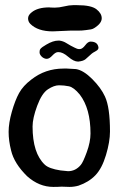

<svg xmlns="http://www.w3.org/2000/svg" viewBox="-20 -735 462 751"><path d="M253.9 -615.2 186.5 -612.3Q127.9 -612.3 98.6 -641.6Q89.8 -650.4 89.8 -663.1Q89.8 -675.8 103.5 -686.5Q127 -706.1 172.9 -706.1Q177.7 -706.1 177.7 -705.6Q177.7 -705.1 194.3 -705.1Q210.9 -705.1 231 -710Q251 -714.8 265.6 -714.8H282.2Q336.9 -714.8 357.4 -698.7Q377.9 -682.6 377.9 -663.6Q377.9 -644.5 351.6 -627Q342.8 -621.1 335.9 -620.1L315.4 -617.2Q301.8 -615.2 284.2 -615.2ZM212.9 -576.2Q227.5 -574.2 239.7 -566.4Q252 -558.6 256.3 -556.6Q260.7 -554.7 271.5 -548.8Q282.2 -543 289.1 -543H293Q302.7 -543.9 313.5 -558.1Q324.2 -572.3 334 -572.3Q362.3 -572.3 365.2 -548.8Q365.2 -541 356.4 -536.1Q347.7 -531.2 343.8 -528.8Q339.8 -526.4 331.5 -518.6Q323.2 -510.7 314.5 -503.4Q305.7 -496.1 286.1 -494.1H285.2Q268.6 -494.1 247.1 -512.7Q225.6 -531.2 209 -531.2H207Q197.3 -531.2 185.1 -518.1Q172.9 -504.9 163.1 -504.9H160.2Q149.4 -506.8 142.1 -514.6Q134.8 -522.5 134.8 -529.8Q134.8 -537.1 136.2 -540.5Q137.7 -543.9 141.1 -546.9Q144.5 -549.8 146.5 -551.3Q148.4 -552.7 154.3 -556.2Q160.2 -559.6 161.1 -560.5Q187.5 -576.2 208 -576.2ZM252 -3.9 220.7 -4.9Q208 -3.9 188.5 -3.9Q132.8 -3.9 85.9 -45.9Q35.2 -95.7 23.4 -146.5Q13.7 -184.6 13.7 -219.2Q13.7 -253.9 26.4 -298.3Q39.1 -342.8 54.7 -371.1Q70.3 -399.4 102.5 -423.8Q157.2 -466.8 228.5 -466.8H242.2Q267.6 -465.8 277.3 -464.8Q306.6 -460 340.8 -425.8Q375 -391.6 390.6 -357.4Q410.2 -315.4 410.2 -220.7Q410.2 -180.7 394.5 -128.4Q378.9 -76.2 353 -49.3Q327.1 -22.5 287.1 -8.8Q269.5 -3.9 252 -3.9ZM216.8 -68.4 246.1 -65.4Q275.4 -65.4 295.9 -89.8Q304.7 -99.6 319.3 -139.6Q334 -179.7 334 -212.9Q334 -310.5 292 -365.2Q268.6 -393.6 249.5 -397.5Q230.5 -401.4 210.9 -401.4Q191.4 -401.4 167.5 -385.7Q143.6 -370.1 125.5 -321.3Q107.4 -272.5 107.4 -240.2Q107.4 -135.7 155.3 -90.8Q171.9 -75.2 216.8 -68.4Z"/></svg>

Font: Essays1743
Style: Medium
Weight: 500
Designer: Based on the typeface in a 1743 English translation of the essays of Montaigne.  PostScript/TrueType font designed by Jo
Version: Version 002.100